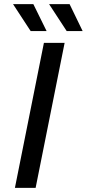

<svg xmlns="http://www.w3.org/2000/svg" viewBox="-20 -907 419 927"><path d="M52 0 192 -700H292L152 0ZM302 -757 217 -887H316L379 -757ZM128 -757 43 -887H141L205 -757Z"/></svg>

Font: MOST Montserrat Medium
Style: Italic
Weight: 500
Italic angle: -11.3°
Designer: Julieta Ulanovsky
Foundry: Julieta Ulanovsky
Version: Version 8.000;March 11, 2024;FontCreator 15.0.0.2926 64-bit